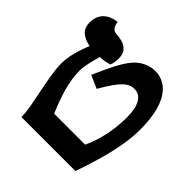

<svg xmlns="http://www.w3.org/2000/svg" viewBox="-156 -680 798 798"><g transform="rotate(45 243.0 -281.0)"><path d="M45 -276C45 -232 57 -176 67 -124C76 -80 85 -39 86 0H403C445 -120 472 -225 472 -311C472 -497 393 -529 344 -529C305 -529 272 -509 251 -485C221 -450 197 -398 167 -329L224 -304C276 -395 303 -415 335 -415C375 -415 397 -378 397 -310C397 -231 380 -161 354 -106H172C141 -179 120 -244 120 -308C120 -335 130 -373 140 -407C156 -407 174 -410 193 -416C198 -430 200 -445 200 -458C200 -500 173 -521 121 -523C103 -524 92 -537 89 -562C89 -562 8 -559 8 -479C8 -436 35 -418 77 -409C59 -364 45 -315 45 -276Z"/></g></svg>

Font: Libertinus Serif Semibold
Style: Regular
Weight: 600
Designer: Philipp H. Poll, Khaled Hosny
Foundry: Caleb Maclennan
Version: Version 7.050;RELEASE